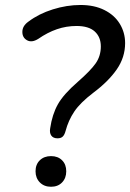

<svg xmlns="http://www.w3.org/2000/svg" viewBox="-20 -734 515 759"><path d="M178.4 -227.1Q186.4 -281.6 208.6 -321.3Q230.8 -361.1 287.2 -410.2Q338.3 -454.9 358.5 -483.9Q378.6 -513 378.6 -550.5Q378.6 -587.4 354.7 -609.4Q330.8 -631.3 282.7 -631.3Q242.1 -631.3 205 -618.5Q167.8 -605.7 131.3 -580.4Q105.8 -564.4 87 -574.8Q68.1 -585.2 68.4 -608.4Q68.6 -631.5 91.9 -648.2Q133.2 -679.5 188.6 -696.9Q244 -714.3 298.4 -714.3Q352.9 -714.3 392.7 -694.3Q432.6 -674.4 453.6 -639.8Q474.6 -605.2 474.6 -563.7Q474.6 -507.3 441.6 -459.7Q408.6 -412 348.8 -367.3Q297.2 -328 273.7 -293Q250.2 -257.9 239.2 -216.2Q235.3 -201.3 228.2 -194.3Q221.1 -187.2 207.4 -187.2Q190.3 -187.2 182.7 -198.1Q175.1 -209 178.4 -227.1ZM120.5 -56.9Q120.5 -84 137.4 -100.4Q154.4 -116.9 181.7 -116.9Q209 -116.9 225.4 -100.4Q241.9 -84 241.9 -56.9Q241.9 -29.9 225.4 -12.8Q209 4.3 181.7 4.3Q154.4 4.3 137.4 -13Q120.5 -30.3 120.5 -56.9Z"/></svg>

Font: SN Pro Thin
Style: Italic
Weight: 200
Italic angle: -9°
Designer: Tobias Whetton
Foundry: Supernotes
Version: Version 1.003;Glyphs 3.3 (3324)